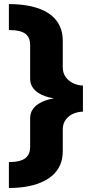

<svg xmlns="http://www.w3.org/2000/svg" viewBox="-20 -738 459 962"><path d="M24.5 204Q69 204 109.2 197.5Q149.5 191 183.5 177Q217.5 163 242.2 141.5Q267 120 280.8 89.5Q294.5 59 294.5 19.5V-88.5Q294.5 -119 309.8 -139Q325 -159 348.5 -168.8Q372 -178.5 395.5 -178.5V-309.5Q372 -309.5 348.5 -320.2Q325 -331 309.8 -351.2Q294.5 -371.5 294.5 -401.5V-533.5Q294.5 -574.5 280.5 -605.2Q266.5 -636 241.5 -657.5Q216.5 -679 182.5 -692.2Q148.5 -705.5 108.5 -711.5Q68.5 -717.5 24.5 -717.5V-587.5Q39 -587.5 57 -585.8Q75 -584 92.2 -577.2Q109.5 -570.5 120.2 -555Q131 -539.5 131 -511V-345Q131 -319 142.8 -301.2Q154.5 -283.5 172 -272.5Q189.5 -261.5 206.8 -255.8Q224 -250 236.8 -247.8Q249.5 -245.5 250 -245Q249.5 -245 236.8 -242.5Q224 -240 206.8 -234.2Q189.5 -228.5 172 -217.2Q154.5 -206 142.8 -188.2Q131 -170.5 131 -144.5V-3.5Q131 24.5 120.2 40.2Q109.5 56 92.2 63.2Q75 70.5 57 72.2Q39 74 24.5 74Z"/></svg>

Font: Anybody Thin ExtraBold
Style: Regular
Weight: 800
Version: Version 1.113;gftools[0.9.25]